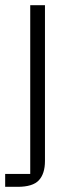

<svg xmlns="http://www.w3.org/2000/svg" viewBox="-20 -521 278 743"><path d="M154 102Q154 151 130.5 176.5Q107 202 48 202H0V152H97V-501H154Z"/></svg>

Font: Asta Sans Light
Style: Regular
Weight: 300
Designer: 42dot
Version: Version 1.000